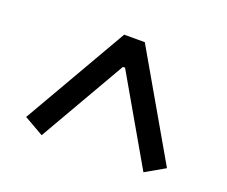

<svg xmlns="http://www.w3.org/2000/svg" viewBox="-79 -884 778 658"><g transform="rotate(20 310.0 -555.0)"><path d="M272.5 -765H347.7L566.8 -385.2L495.7 -344.5L314 -659.7H306.2L124.5 -344.5L53.3 -385.2Z"/></g></svg>

Font: Monaspace Neon Var ExtraLight
Style: Regular
Weight: 200
Designer: Riley Cran and the Lettermatic Team
Version: Version 1.200 (Monaspace Neon Var)